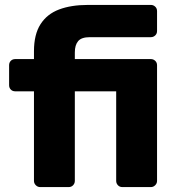

<svg xmlns="http://www.w3.org/2000/svg" viewBox="-20 -760 716 780"><path d="M143 0Q133 0 125.5 -7.5Q118 -15 118 -25V-389H42Q31 -389 24 -396Q17 -403 17 -414V-495Q17 -506 24 -513Q31 -520 42 -520H118V-552Q118 -620 144.5 -661.5Q171 -703 220 -721.5Q269 -740 337 -740H593Q603 -740 610.5 -733Q618 -726 618 -715V-634Q618 -623 610.5 -616Q603 -609 593 -609H345Q311 -609 297.5 -593Q284 -577 284 -547V-520H593Q603 -520 610.5 -513Q618 -506 618 -495V-25Q618 -15 610.5 -7.5Q603 0 593 0H477Q466 0 459 -7.5Q452 -15 452 -25V-389H284V-25Q284 -15 277 -7.5Q270 0 259 0Z"/></svg>

Font: DVN-Rubik
Style: Bold
Weight: 700
Designer: Hubert and Fischer
Foundry: Hubert & Fischer
Version: Version 2.102